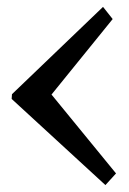

<svg xmlns="http://www.w3.org/2000/svg" viewBox="-20 -495 373 555"><path d="M13.7 -209 14.6 -222.7 277.8 -475.1 305.7 -439.9 128.9 -221.7 315.4 6.3 284.7 40Z"/></svg>

Font: Neuton
Style: Regular
Weight: 400
Designer: Brian M Zick
Version: Version 1.3